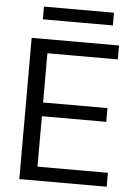

<svg xmlns="http://www.w3.org/2000/svg" viewBox="-58 -904 680 948"><g transform="rotate(5 282.0 -429.5)"><path d="M74 0V-700H507V-631H158V-387H477V-319H158V-69H507V0ZM121 -796V-859H468V-796Z"/></g></svg>

Font: Firefly Display
Style: Regular
Weight: 400
Designer: Colophon Foundry, Jonny Pinhorn
Foundry: Colophon Foundry
Version: Version 1.200; ttfautohint (v1.8.3)